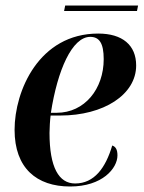

<svg xmlns="http://www.w3.org/2000/svg" viewBox="-20 -668 522 698"><path d="M213 -628H478L482 -648H217ZM235 10C352 10 407 -56 407 -103C407 -125 400 -135 388 -139C364 -58 323 -1 253 -1C194 -1 160 -59 160 -185C160 -201 162 -234 164 -248H199C357 -248 475 -324 475 -430C475 -504 425 -546 337 -546C122 -546 33 -338 33 -196C33 -57 113 10 235 10ZM186 -258H165C189 -413 242 -534 308 -534C341 -534 357 -511 357 -453C357 -345 288 -258 186 -258Z"/></svg>

Font: Noto Serif Display SemiCondensed SemiBold
Style: Italic
Weight: 600
Width: 4
Italic angle: -12°
Designer: Monotype Design Team
Foundry: Monotype Imaging Inc.
Version: Version 2.009